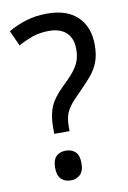

<svg xmlns="http://www.w3.org/2000/svg" viewBox="-84 -776 559 839"><g transform="rotate(-10 195.5 -356.0)"><path d="M125 -229Q125 -283 140 -319.5Q155 -356 197 -397Q230 -428 249 -451.5Q268 -475 276 -497.5Q284 -520 284 -549Q284 -597 257 -622.5Q230 -648 180 -648Q139 -648 106.5 -636.5Q74 -625 43 -608L12 -676Q49 -698 92 -711Q135 -724 186 -724Q273 -724 320 -678.5Q367 -633 367 -553Q367 -509 355 -477.5Q343 -446 319.5 -418.5Q296 -391 263 -358Q234 -330 219 -309.5Q204 -289 198.5 -268Q193 -247 193 -219V-201H125ZM103 -54Q103 -89 119 -104.5Q135 -120 162 -120Q187 -120 203.5 -105Q220 -90 220 -54Q220 -19 203 -3.5Q186 12 162 12Q135 12 119 -4Q103 -20 103 -54Z"/></g></svg>

Font: Noto Sans Thai Looped SemiCond
Style: Regular
Weight: 400
Width: 4
Designer: Sasikarn Vongin, Ben Mitchell
Foundry: The Fontpad Ltd
Version: Version 1.001